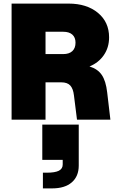

<svg xmlns="http://www.w3.org/2000/svg" viewBox="-20 -670 666 1075"><path d="M323.2 -209H234.9V0H44.9V-649.9H363.8Q465.8 -649.9 528.3 -598.1Q590.8 -546.4 590.8 -460.9Q590.8 -404.3 561.5 -361.6Q532.2 -318.8 481 -297.9Q526.9 -284.2 549.8 -250.5Q572.8 -216.8 580.1 -152.8L598.1 0H411.1L394 -136.2Q389.6 -173.8 373.3 -191.4Q356.9 -209 323.2 -209ZM334 -492.2H234.9V-367.2H334Q367.2 -367.2 385 -383.8Q402.8 -400.4 402.8 -431.2Q402.8 -460.4 385 -476.3Q367.2 -492.2 334 -492.2ZM216.8 27.8H420.9V256.8Q420.9 317.4 381.8 351.1Q342.8 384.8 272 384.8H220.2V296.9H241.2Q288.1 296.9 309.6 285.9Q331.1 274.9 331.1 251V225.1H216.8Z"/></svg>

Font: Overused Grotesk Black
Style: Regular
Weight: 900
Version: Version 0.002